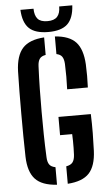

<svg xmlns="http://www.w3.org/2000/svg" viewBox="-63 -1010 596 1058"><g transform="rotate(-5 234.5 -481.0)"><path d="M208.5 7.5Q125.5 2.5 88.5 -37.5Q51.5 -77.5 49 -161Q47.5 -216 47 -276.2Q46.5 -336.5 46.5 -398.5Q46.5 -460.5 47 -520.2Q47.5 -580 49 -633.5Q52 -720 89 -761Q126 -802 208.5 -807.5V-710.5Q184.5 -706.5 174.8 -692.5Q165 -678.5 164 -652Q161 -588 160 -525.2Q159 -462.5 159 -400.2Q159 -338 160 -275.5Q161 -213 164 -149Q165 -122 174.8 -108Q184.5 -94 208.5 -89.5ZM268 7.5V-89Q293.5 -93.5 304 -107.5Q314.5 -121.5 316 -149Q317 -167 317.2 -186.5Q317.5 -206 317.2 -225.5Q317 -245 316 -263H249V-364H428Q430 -310 429.5 -258.5Q429 -207 427 -161Q423.5 -77 386.8 -37.5Q350 2 268 7.5ZM310 -511.5Q311.5 -549 311.5 -581.8Q311.5 -614.5 310 -652Q308.5 -678.5 299.2 -692Q290 -705.5 268 -710V-807.5Q347.5 -802 383.8 -762.5Q420 -723 424.5 -639.5Q426 -609 426 -575.8Q426 -542.5 424.5 -511.5ZM235 -835Q162.5 -835 128.8 -867Q95 -899 91.5 -970H164Q164.5 -932.5 180.8 -913.8Q197 -895 235 -895Q272 -895 289 -913.5Q306 -932 306 -970H378.5Q374.5 -899 340.8 -867Q307 -835 235 -835Z"/></g></svg>

Font: Big Shoulders Stencil Text Thin
Style: Bold
Weight: 700
Version: Version 2.001